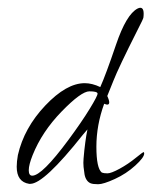

<svg xmlns="http://www.w3.org/2000/svg" viewBox="-20 -469 391 494"><path d="M248 -202Q228 -147 228 -91.5Q228 -36 242 -25Q247 -23 256.5 -23Q266 -23 288 -35Q310 -47 329.5 -63Q349 -79 350 -77.5Q351 -76 351 -74Q351 -64 328 -43Q305 -22 275.5 -8.5Q246 5 232.5 5Q219 5 213 2.5Q207 0 203 -6Q199 -12 197.5 -20.5Q196 -29 195 -39.5Q194 -50 195 -61Q196 -72 197 -82.5Q198 -93 199.5 -103Q201 -113 202 -120Q203 -127 205 -136L193 -122Q93 4 58 4Q56 4 55 4Q23 -1 23 -40Q23 -53 26 -70Q42 -140 96.5 -197.5Q151 -255 198 -255Q217 -255 238 -245Q252 -276 278.5 -354Q305 -432 334 -447Q338 -449 341 -449Q352 -449 349 -424Q349 -421 334 -392Q285 -295 271.5 -260.5Q258 -226 256 -222Q267 -198 254 -200ZM64 -70Q54 -45 54 -31Q54 -17 63 -17Q88 -17 156 -109Q190 -155 210.5 -188.5Q231 -222 231 -228Q231 -234 210 -234Q189 -234 138.5 -182Q88 -130 64 -70Z"/></svg>

Font: Lovers Quarrel
Style: Regular
Weight: 400
Designer: Robert E. Leuschke
Foundry: Robert E. Leuschke
Version: Version 1.001